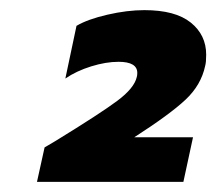

<svg xmlns="http://www.w3.org/2000/svg" viewBox="-20 -729 427 379"><path d="M68 -438Q71 -440 90 -451Q178 -505 211.5 -530Q245 -555 250 -577Q251 -580 251 -585Q251 -607 214 -607Q189 -607 160 -598Q131 -589 109 -574L131 -678Q153 -691 192 -700Q231 -709 265 -709Q326 -709 356.5 -684.5Q387 -660 387 -621Q387 -606 385 -599Q377 -561 346 -532Q315 -503 245 -458H361L342 -370H53Z"/></svg>

Font: Prompt
Style: Bold Italic
Weight: 700
Italic angle: -12°
Designer: Katatrad Team
Foundry: CadsonDemak
Version: Version 1.001